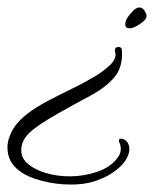

<svg xmlns="http://www.w3.org/2000/svg" viewBox="-170 -181 413 515"><path d="M178 -105Q166 -105 166 -116Q166 -131 187 -152Q196 -161 204 -161Q212 -161 218 -152Q223 -144 223 -139Q223 -132 218 -127Q213 -122 206 -117Q188 -105 178 -105ZM20 314Q-20 314 -58 304Q-96 294 -117 278Q-150 254 -150 215Q-150 192 -136.5 168Q-123 144 -95 123Q-73 106 -41.5 89.5Q-10 73 23 57Q56 41 83.5 24.5Q111 8 127 -8.5Q143 -25 139 -41L138 -45Q138 -55 148 -55Q157 -55 157 -46Q160 -1 136.5 26.5Q113 54 73.5 75Q34 96 -12 122Q-72 156 -92.5 176.5Q-113 197 -113 222Q-113 244 -94 259.5Q-75 275 -45.5 283.5Q-16 292 17 292Q55 292 91.5 279.5Q128 267 147 240Q154 230 154 218Q154 209 150 201Q149 200 149 196Q149 191 153 191Q164 191 170.5 199Q177 207 177 219Q177 232 168 247Q158 264 134 281Q110 298 74 308Q50 314 20 314Z"/></svg>

Font: Grey Qo
Style: Regular
Weight: 400
Designer: Robert E. Leuschke
Foundry: Robert E. Leuschke
Version: Version 2.010